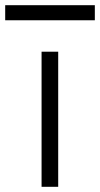

<svg xmlns="http://www.w3.org/2000/svg" viewBox="-42 -719 385 739"><path d="M118 0V-520H182V0ZM-22 -641V-699H323V-641Z"/></svg>

Font: Iosevka Aile Light
Style: Regular
Weight: 300
Designer: Belleve Invis
Foundry: Belleve Invis
Version: Version 27.3.5; ttfautohint (v1.8.4)